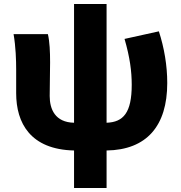

<svg xmlns="http://www.w3.org/2000/svg" viewBox="-20 -740 909 962"><path d="M351 202H514V14C715 11 818 -109 818 -324C818 -411 803 -500 776 -583L604 -545C631 -452 640 -382 640 -315C640 -175 598 -128 514 -125V-720H351V-125C256 -127 229 -193 229 -259C229 -302 231 -383 231 -427C231 -481 229 -530 220 -569H48C59 -506 61 -437 61 -392V-273C61 -124 132 9 351 14Z"/></svg>

Font: ChiuKong Gothic MN Heavy
Style: Regular
Weight: 900
Designer: Ryoko NISHIZUKA 西塚涼子 (kana, bopomofo & ideographs); Paul D. Hunt (Latin, Greek & Cyrillic); Sandoll Communications 산돌커뮤니
Foundry: Adobe
Version: Version 1.300